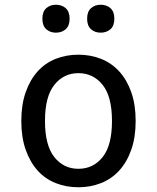

<svg xmlns="http://www.w3.org/2000/svg" viewBox="-20 -776 663 811"><path d="M70 0ZM70 -265Q70 -334 88.5 -386.5Q107 -439 139 -474.5Q171 -510 215.5 -527.5Q260 -545 311 -545Q362 -545 406.5 -527.5Q451 -510 483.5 -474.5Q516 -439 534.5 -386.5Q553 -334 553 -265Q553 -196 534.5 -143.5Q516 -91 483.5 -55.5Q451 -20 406.5 -2.5Q362 15 311 15Q260 15 215.5 -2.5Q171 -20 139 -55.5Q107 -91 88.5 -143.5Q70 -196 70 -265ZM170 -265Q170 -162 209.5 -112.5Q249 -63 311 -63Q374 -63 413.5 -112.5Q453 -162 453 -265Q453 -368 413.5 -417.5Q374 -467 311 -467Q249 -467 209.5 -417.5Q170 -368 170 -265ZM159 -697Q159 -727 175.5 -741.5Q192 -756 216 -756Q241 -756 257.5 -741.5Q274 -727 274 -697Q274 -667 257.5 -652.5Q241 -638 216 -638Q192 -638 175.5 -652.5Q159 -667 159 -697ZM348 -697Q348 -727 364.5 -741.5Q381 -756 405 -756Q430 -756 446.5 -741.5Q463 -727 463 -697Q463 -667 446.5 -652.5Q430 -638 405 -638Q381 -638 364.5 -652.5Q348 -667 348 -697Z"/></svg>

Font: Orienta
Style: Regular
Weight: 400
Designer: Eduardo Rodriguez Tunni
Foundry: Eduardo Rodriguez Tunni
Version: Version 1.001